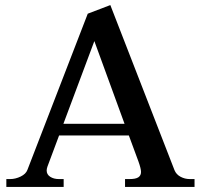

<svg xmlns="http://www.w3.org/2000/svg" viewBox="-20 -737 792 757"><path d="M747 -31V0H473V-31H491Q515 -31 525.5 -38Q536 -45 536 -59Q536 -72 526 -100L488 -203H213L167 -80Q164 -71 164 -65Q164 -49 178 -40Q192 -31 212 -31H231V0H5V-31H20Q41 -31 61.5 -41Q82 -51 88 -67L326 -683L415 -717L668 -66Q675 -49 692 -40Q709 -31 728 -31ZM471 -249 352 -575 230 -249Z"/></svg>

Font: Taviraj Medium
Style: Regular
Weight: 500
Designer: Katatrad Team
Foundry: CadsonDemak
Version: Version 1.001